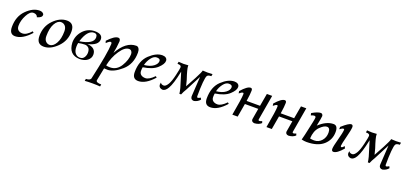

<svg xmlns="http://www.w3.org/2000/svg" viewBox="26 -1562 6122 2903"><g transform="rotate(20 3087.0 -110.0)"><path d="M113.3 9.8Q22 9.8 22 -108.9Q22 -277.3 124.5 -379.9Q227.1 -482.4 334 -482.4Q363.8 -482.4 383.8 -469Q403.8 -455.6 403.8 -437Q403.8 -393.1 327.1 -373Q314 -418.5 255.4 -418.5Q203.1 -418.5 156.5 -330.6Q109.9 -242.7 109.9 -157.7Q109.9 -112.8 135.7 -90.6Q161.6 -68.4 202.1 -68.4Q269 -68.4 341.3 -152.3L360.8 -134.3Q232.9 9.8 113.3 9.8Z M648.4 -45.9Q705.6 -45.9 748.3 -119.6Q791 -193.4 791 -314.5Q791 -371.6 764.2 -400.4Q737.3 -429.2 698.7 -429.2Q641.6 -429.2 600.1 -355.5Q558.6 -281.7 558.6 -156.2Q558.6 -102.1 585.2 -74Q611.8 -45.9 648.4 -45.9ZM575.2 9.8Q459.5 9.8 459.5 -123Q459.5 -276.9 560.1 -379.6Q660.6 -482.4 774.4 -482.4Q892.6 -482.4 892.6 -347.7Q892.6 -198.7 787.8 -94.5Q683.1 9.8 575.2 9.8Z M1147.5 0Q971.2 -4.9 961.9 -197.8Q961.9 -307.6 1035.9 -389.9Q1109.9 -472.2 1223.1 -475.1Q1350.1 -475.1 1350.1 -389.6Q1350.1 -293 1183.6 -253.4Q1250 -250.5 1286.6 -219.7Q1323.2 -189 1323.2 -133.3Q1323.2 -76.7 1275.1 -38.3Q1227.1 0 1147.5 0ZM1053.7 -251Q1273.9 -285.2 1273.9 -392.6Q1273.9 -449.2 1221.7 -449.2Q1114.3 -449.2 1053.7 -251ZM1143.6 -21Q1191.4 -21 1213.9 -56.4Q1236.3 -91.8 1236.3 -133.8Q1236.3 -186 1210.9 -209.5Q1185.5 -232.9 1150.9 -232.9Q1107.9 -232.9 1046.9 -220.7Q1040.5 -190.9 1040.5 -159.2Q1040.5 -91.3 1070.1 -56.2Q1099.6 -21 1143.6 -21Z M1624 -39.1Q1732.4 -39.1 1794.7 -141.6Q1856.9 -244.1 1856.9 -335.9Q1856.9 -361.8 1842.5 -380.9Q1828.1 -399.9 1802.7 -399.9Q1732.9 -399.9 1660.4 -292.2Q1587.9 -184.6 1560.5 -47.4Q1583.5 -39.1 1624 -39.1ZM1583 283.2Q1532.7 278.8 1455.1 278.8Q1388.2 278.8 1335.9 283.2L1342.3 249Q1403.8 249 1418.5 216.3Q1520 -235.8 1522.5 -377.4Q1522.5 -405.3 1502.9 -405.3Q1482.4 -405.3 1438 -360.8L1427.2 -395Q1528.3 -504.4 1589.4 -504.4Q1626 -504.4 1626 -456.5Q1618.7 -353.5 1599.6 -262.7Q1721.2 -482.4 1888.2 -482.4Q1915 -482.4 1930.7 -457.5Q1946.3 -432.6 1946.3 -392.6Q1946.3 -206.1 1823.7 -99.6Q1701.2 6.8 1603.5 8.3Q1577.1 8.3 1546.4 5.4Q1505.4 206.1 1504.9 213.4Q1504.9 249 1588.9 249Z M2094.2 9.8Q2000.5 9.8 2000.5 -100.1Q2000.5 -285.2 2106 -383.8Q2211.4 -482.4 2309.6 -482.4Q2344.2 -482.4 2366.2 -466.3Q2388.2 -450.2 2388.2 -419.9Q2388.2 -368.2 2315.2 -300.3Q2242.2 -232.4 2089.4 -210Q2084 -194.3 2084 -150.9Q2084 -110.8 2111.1 -89.8Q2138.2 -68.8 2182.1 -68.8Q2240.7 -68.8 2321.8 -151.9L2341.3 -134.8Q2214.4 9.8 2094.2 9.8ZM2095.2 -248.5Q2190.4 -258.3 2243.4 -298.3Q2296.4 -338.4 2296.4 -384.8Q2296.4 -422.4 2240.2 -422.4Q2193.4 -422.4 2152.3 -368.9Q2111.3 -315.4 2095.2 -248.5Z M2484.4 7.3Q2427.7 0 2422.4 -46.9Q2422.4 -66.4 2427.7 -86.9Q2441.9 -58.6 2481.9 -58.6Q2513.7 -58.6 2547.9 -115.2Q2577.1 -164.6 2602.3 -273.2Q2627.4 -381.8 2627.4 -403.8Q2627.4 -422.4 2613 -430.7Q2598.6 -439 2565.4 -439L2571.3 -473.6Q2631.3 -469.2 2651.4 -469.2Q2663.1 -469.2 2728.5 -473.6L2727.5 -460.9Q2727.5 -414.1 2779.8 -259.3Q2796.4 -198.7 2804.2 -164.1L2893.6 -328.6Q2956.5 -447.8 2959 -473.6Q3008.8 -470.2 3039.1 -470.2Q3069.8 -470.2 3117.2 -473.6L3110.8 -438Q3059.6 -438 3044.9 -415.5Q3030.3 -393.1 3022.2 -302.5Q3014.2 -211.9 3014.2 -80.6L3014.6 -76.7Q3016.6 -60.5 3029.8 -60.5Q3047.4 -63 3072.8 -79.1L3085.9 -51.8Q3051.3 -8.8 2991.7 4.4Q2941.9 4.4 2935.5 -40.5L2935.1 -56.6Q2935.5 -73.2 2954.1 -369.1L2824.7 -118.7Q2793 -68.4 2775.4 -22.5H2747.6Q2746.6 -46.4 2731 -108.9L2658.7 -346.2L2655.3 -333Q2616.2 -141.1 2569.3 -59.1Q2531.2 7.3 2484.4 7.3Z M3253.9 9.8Q3160.2 9.8 3160.2 -100.1Q3160.2 -285.2 3265.6 -383.8Q3371.1 -482.4 3469.2 -482.4Q3503.9 -482.4 3525.9 -466.3Q3547.9 -450.2 3547.9 -419.9Q3547.9 -368.2 3474.9 -300.3Q3401.9 -232.4 3249 -210Q3243.7 -194.3 3243.7 -150.9Q3243.7 -110.8 3270.8 -89.8Q3297.9 -68.8 3341.8 -68.8Q3400.4 -68.8 3481.4 -151.9L3501 -134.8Q3374 9.8 3253.9 9.8ZM3254.9 -248.5Q3350.1 -258.3 3403.1 -298.3Q3456.1 -338.4 3456.1 -384.8Q3456.1 -422.4 3399.9 -422.4Q3353 -422.4 3312 -368.9Q3271 -315.4 3254.9 -248.5Z M3964.4 8.3Q3916 3.9 3916 -37.6Q3916 -44.4 3946.3 -216.3H3731.4Q3705.6 -58.1 3693.8 0H3607.9Q3658.7 -280.3 3658.7 -349.1Q3658.7 -367.2 3647 -367.2Q3625.5 -367.2 3587.9 -334L3582 -369.6Q3676.3 -477.5 3730 -477.5Q3757.8 -477.5 3757.8 -441.4Q3757.8 -387.7 3739.7 -269H3955.6L3991.7 -472.7H4077.1Q4008.3 -76.2 4007.3 -67.4Q4007.3 -50.3 4024.4 -50.3Q4039.1 -50.3 4065.9 -63L4075.2 -34.2Q4035.2 3.9 3964.4 8.3Z M4513.2 8.3Q4464.8 3.9 4464.8 -37.6Q4464.8 -44.4 4495.1 -216.3H4280.3Q4254.4 -58.1 4242.7 0H4156.7Q4207.5 -280.3 4207.5 -349.1Q4207.5 -367.2 4195.8 -367.2Q4174.3 -367.2 4136.7 -334L4130.9 -369.6Q4225.1 -477.5 4278.8 -477.5Q4306.6 -477.5 4306.6 -441.4Q4306.6 -387.7 4288.6 -269H4504.4L4540.5 -472.7H4626Q4557.1 -76.2 4556.2 -67.4Q4556.2 -50.3 4573.2 -50.3Q4587.9 -50.3 4614.7 -63L4624 -34.2Q4584 3.9 4513.2 8.3Z M4901.4 -56.6Q4973.1 -56.6 5020.5 -109.9Q5067.9 -163.1 5067.9 -239.3Q5067.9 -318.4 5016.6 -318.4Q4969.7 -318.4 4905.8 -253.9Q4841.8 -189.5 4835.4 -64Q4866.7 -56.6 4901.4 -56.6ZM4801.3 4.9Q4767.1 4.9 4721.7 -5.4Q4731.9 -32.2 4790 -304.7Q4803.7 -370.1 4803.7 -386.2Q4803.7 -409.2 4777.3 -409.2Q4758.3 -409.2 4726.1 -395L4718.8 -429.7Q4807.6 -482.4 4859.4 -482.4Q4870.1 -482.4 4881.3 -471.9Q4892.6 -461.4 4892.6 -443.4Q4892.6 -419.9 4863.8 -280.8Q4982.9 -390.6 5096.2 -390.6Q5165.5 -390.6 5165.5 -287.6Q5165.5 -160.2 5072.3 -77.6Q4979 4.9 4801.3 4.9ZM5233.4 6.3Q5204.6 4.9 5204.6 -32.2Q5204.6 -71.3 5237.8 -192.1Q5271 -313 5273.9 -360.4Q5273.9 -375.5 5264.6 -375.5Q5240.2 -375.5 5201.2 -344.7L5203.1 -383.8Q5308.6 -479 5350.1 -479Q5377.9 -477.5 5377.9 -442.4Q5376 -396 5345 -275.9Q5314 -155.8 5311.5 -120.1Q5311.5 -103 5324.7 -102.1Q5341.3 -102.1 5368.7 -134.8L5382.8 -101.1Q5292.5 6.3 5233.4 6.3Z M5516.6 7.3Q5460 0 5454.6 -46.9Q5454.6 -66.4 5460 -86.9Q5474.1 -58.6 5514.2 -58.6Q5545.9 -58.6 5580.1 -115.2Q5609.4 -164.6 5634.5 -273.2Q5659.7 -381.8 5659.7 -403.8Q5659.7 -422.4 5645.3 -430.7Q5630.9 -439 5597.7 -439L5603.5 -473.6Q5663.6 -469.2 5683.6 -469.2Q5695.3 -469.2 5760.7 -473.6L5759.8 -460.9Q5759.8 -414.1 5812 -259.3Q5828.6 -198.7 5836.4 -164.1L5925.8 -328.6Q5988.8 -447.8 5991.2 -473.6Q6041 -470.2 6071.3 -470.2Q6102.1 -470.2 6149.4 -473.6L6143.1 -438Q6091.8 -438 6077.1 -415.5Q6062.5 -393.1 6054.4 -302.5Q6046.4 -211.9 6046.4 -80.6L6046.9 -76.7Q6048.8 -60.5 6062 -60.5Q6079.6 -63 6105 -79.1L6118.2 -51.8Q6083.5 -8.8 6023.9 4.4Q5974.1 4.4 5967.8 -40.5L5967.3 -56.6Q5967.8 -73.2 5986.3 -369.1L5856.9 -118.7Q5825.2 -68.4 5807.6 -22.5H5779.8Q5778.8 -46.4 5763.2 -108.9L5690.9 -346.2L5687.5 -333Q5648.4 -141.1 5601.6 -59.1Q5563.5 7.3 5516.6 7.3Z"/></g></svg>

Font: Kelvinch
Style: Italic
Weight: 400
Italic angle: -10°
Designer: Paul James Miller
Foundry: High-Logic / Made with FontCreator
Version: Version 3.40;July 22, 2017;FontCreator 11.0.0.2388 64-bit